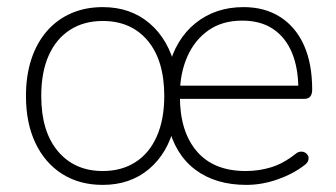

<svg xmlns="http://www.w3.org/2000/svg" viewBox="-20 -512 946 540"><path d="M269 8Q203 8 154.5 -23Q106 -54 79.5 -110Q53 -166 53 -242Q53 -299 68 -345Q83 -391 111.5 -424Q140 -457 180 -474.5Q220 -492 269 -492Q347 -492 400.5 -446.5Q454 -401 473 -321H454Q474 -402 530 -447Q586 -492 665 -492Q725 -492 768.5 -464Q812 -436 835 -384.5Q858 -333 858 -260Q858 -247 852.5 -240.5Q847 -234 836 -234H466V-271H835L819 -262Q819 -321 801 -364Q783 -407 748 -430.5Q713 -454 661 -454Q605 -454 566 -426.5Q527 -399 506.5 -352Q486 -305 486 -246V-240Q486 -142 533.5 -86.5Q581 -31 671 -31Q708 -31 742.5 -41.5Q777 -52 811 -79Q818 -85 825.5 -85.5Q833 -86 838.5 -82.5Q844 -79 846.5 -73.5Q849 -68 847 -61Q845 -54 837 -48Q805 -23 761 -7.5Q717 8 673 8Q586 8 529 -35Q472 -78 453 -160H471Q452 -81 399 -36.5Q346 8 269 8ZM269 -31Q322 -31 361 -56Q400 -81 421 -128.5Q442 -176 442 -242Q442 -342 395.5 -397.5Q349 -453 269 -453Q216 -453 177 -428Q138 -403 117 -356Q96 -309 96 -242Q96 -142 143 -86.5Q190 -31 269 -31Z"/></svg>

Font: Nunito ExtraLight
Style: Regular
Weight: 200
Designer: Vernon Adams
Foundry: Vernon Adams
Version: Version 3.602;April 4, 2023;FontCreator 14.0.0.2856 64-bit